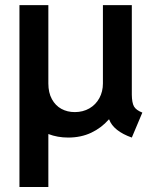

<svg xmlns="http://www.w3.org/2000/svg" viewBox="-20 -541 619 766"><path d="M57.6 -520.5H172.9V-208Q172.9 -171.4 187 -145.5Q201.2 -119.6 224.9 -106.7Q248.5 -93.8 278.3 -93.8Q311 -93.8 336.7 -108.6Q362.3 -123.5 376.5 -149.7Q390.6 -175.8 390.6 -208V-520.5H505.9V-163.1Q506.3 -130.9 514.6 -116.2Q522.9 -101.6 547.9 -91.8L505.9 7.8Q469.7 -4.9 446.8 -23.2Q423.8 -41.5 415.5 -64.5H414.1Q384.8 -30.8 344 -11.5Q303.2 7.8 252 7.8Q209.5 7.8 172.9 -6.3V205.1H57.6Z"/></svg>

Font: Reddit Sans Fudge SemiBold
Style: Regular
Weight: 600
Designer: Stephen Hutchings
Foundry: Reddit
Version: Version 1.011